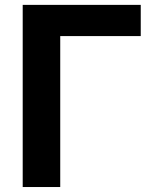

<svg xmlns="http://www.w3.org/2000/svg" viewBox="-20 -752 586 772"><path d="M222.2 0V-606.9H545.9V-732.4H71.3V0Z"/></svg>

Font: Winston
Style: Bold
Weight: 700
Designer: Vernon Adams, Kim Jin-seong, David Berlow, Cristiano Sobral
Foundry: The Winston Project Authors
Version: Version 3.004